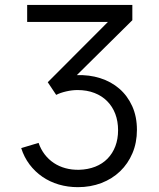

<svg xmlns="http://www.w3.org/2000/svg" viewBox="-20 -740 640 774"><path d="M294 14.5Q253.5 14.5 217 3.8Q180.5 -7 150.8 -27.5Q121 -48 99 -77.2Q77 -106.5 65.5 -143L135.5 -164Q144.5 -138 160.2 -117.5Q176 -97 197 -83Q218 -69 243.8 -62Q269.5 -55 298.5 -55.5Q334.5 -56.5 363.8 -68Q393 -79.5 413.5 -100.5Q434 -121.5 445 -150.5Q456 -179.5 456 -215Q456 -251 444.8 -280.8Q433.5 -310.5 412.2 -332Q391 -353.5 360.8 -365.2Q330.5 -377 292.5 -377Q270.5 -377 246.8 -371.5Q223 -366 206.5 -357.5L172.5 -408.5L415 -651.5H89.5V-720H513.5V-658.5L289.5 -437Q339.5 -439 383.8 -425Q428 -411 461 -382.5Q494 -354 513 -312Q532 -270 532 -216.5Q532 -165 514 -122.5Q496 -80 464.2 -49.5Q432.5 -19 388.8 -2.2Q345 14.5 294 14.5Z"/></svg>

Font: Cns Manrope
Style: Regular
Weight: 400
Designer: Mikhail Sharanda
Foundry: Mikhail Sharanda
Version: Version 4.504